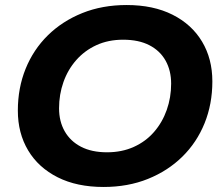

<svg xmlns="http://www.w3.org/2000/svg" viewBox="-20 -732 884 764"><path d="M392 12Q286 12 209.5 -26.5Q133 -65 92 -133.5Q51 -202 51 -292Q51 -382 82 -458.5Q113 -535 170.5 -591.5Q228 -648 307.5 -680Q387 -712 484 -712Q590 -712 666.5 -673.5Q743 -635 784 -566.5Q825 -498 825 -408Q825 -318 794 -241.5Q763 -165 705.5 -108.5Q648 -52 568.5 -20Q489 12 392 12ZM406 -126Q465 -126 512.5 -147.5Q560 -169 593 -207Q626 -245 643.5 -294.5Q661 -344 661 -399Q661 -451 639 -490.5Q617 -530 574.5 -552Q532 -574 470 -574Q411 -574 364 -552.5Q317 -531 283.5 -493Q250 -455 232.5 -405.5Q215 -356 215 -301Q215 -249 237.5 -209.5Q260 -170 302.5 -148Q345 -126 406 -126Z"/></svg>

Font: Montserrat Thin
Style: Bold Italic
Weight: 700
Italic angle: -11.3°
Version: Version 9.000